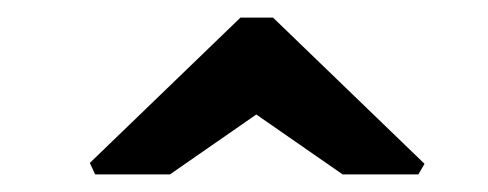

<svg xmlns="http://www.w3.org/2000/svg" viewBox="-20 -786 554 218"><path d="M88 -588 82 -601 253 -766H290L462 -600L455 -588H369L271 -656L173 -588Z"/></svg>

Font: Kreon
Style: Bold
Weight: 700
Designer: Julia Petretta
Foundry: Julia Petretta and Eli Heuer
Version: Version 2.002